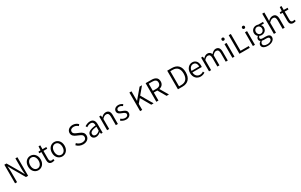

<svg xmlns="http://www.w3.org/2000/svg" viewBox="459 -3545 10250 6545"><g transform="rotate(-30 5584.0 -272.5)"><path d="M102 0H181V-401C181 -476 174 -551 170 -624H175L255 -475L530 0H616V-732H537V-335C537 -261 543 -181 549 -108H544L464 -258L187 -732H102Z M1019 13C1151 13 1267 -91 1267 -269C1267 -450 1151 -554 1019 -554C887 -554 771 -450 771 -269C771 -91 887 13 1019 13ZM1019 -55C922 -55 855 -141 855 -269C855 -398 922 -485 1019 -485C1117 -485 1184 -398 1184 -269C1184 -141 1117 -55 1019 -55Z M1561 13C1591 13 1627 3 1658 -7L1641 -69C1623 -61 1598 -54 1578 -54C1513 -54 1493 -94 1493 -160V-474H1642V-540H1493V-693H1425L1415 -540L1330 -535V-474H1412V-163C1412 -57 1448 13 1561 13Z M1958 13C2090 13 2206 -91 2206 -269C2206 -450 2090 -554 1958 -554C1826 -554 1710 -450 1710 -269C1710 -91 1826 13 1958 13ZM1958 -55C1861 -55 1794 -141 1794 -269C1794 -398 1861 -485 1958 -485C2056 -485 2123 -398 2123 -269C2123 -141 2056 -55 1958 -55Z M2784 13C2935 13 3029 -77 3029 -192C3029 -302 2963 -351 2878 -388L2772 -433C2716 -457 2650 -485 2650 -560C2650 -629 2706 -672 2792 -672C2861 -672 2916 -645 2960 -602L3005 -655C2955 -707 2880 -745 2792 -745C2662 -745 2566 -665 2566 -554C2566 -447 2647 -397 2715 -368L2821 -321C2891 -290 2946 -265 2946 -185C2946 -111 2885 -60 2785 -60C2707 -60 2633 -96 2580 -153L2531 -96C2593 -29 2680 13 2784 13Z M3290 13C3358 13 3420 -22 3472 -66H3475L3483 0H3549V-335C3549 -465 3497 -554 3366 -554C3279 -554 3203 -514 3157 -484L3189 -426C3230 -455 3288 -486 3353 -486C3446 -486 3469 -414 3468 -341C3236 -315 3133 -257 3133 -139C3133 -41 3201 13 3290 13ZM3312 -53C3257 -53 3212 -79 3212 -144C3212 -218 3277 -264 3468 -286V-128C3413 -79 3366 -53 3312 -53Z M3725 0H3807V-396C3863 -453 3904 -483 3961 -483C4036 -483 4068 -437 4068 -333V0H4150V-343C4150 -481 4098 -554 3985 -554C3911 -554 3855 -513 3803 -461H3800L3792 -540H3725Z M4469 13C4594 13 4662 -59 4662 -145C4662 -248 4575 -279 4495 -310C4433 -333 4377 -353 4377 -407C4377 -451 4410 -489 4482 -489C4532 -489 4570 -468 4606 -441L4646 -494C4605 -527 4546 -554 4482 -554C4365 -554 4298 -487 4298 -403C4298 -311 4382 -276 4458 -247C4518 -225 4584 -199 4584 -141C4584 -91 4547 -51 4472 -51C4404 -51 4356 -78 4309 -116L4269 -61C4319 -19 4392 13 4469 13Z M5024 0H5107V-236L5238 -391L5463 0H5555L5290 -456L5521 -732H5426L5109 -355H5107V-732H5024Z M5746 -383V-664H5874C5992 -664 6057 -629 6057 -530C6057 -431 5992 -383 5874 -383ZM6066 0H6159L5970 -324C6073 -347 6140 -415 6140 -530C6140 -678 6035 -732 5887 -732H5663V0H5746V-316H5883Z M6513 0H6697C6918 0 7035 -139 7035 -369C7035 -599 6918 -732 6693 -732H6513ZM6596 -69V-664H6686C6864 -664 6950 -556 6950 -369C6950 -182 6864 -69 6686 -69Z M7404 13C7478 13 7533 -12 7579 -41L7550 -97C7509 -69 7467 -53 7413 -53C7305 -53 7233 -132 7228 -252H7597C7600 -266 7601 -283 7601 -301C7601 -457 7523 -554 7388 -554C7264 -554 7147 -445 7147 -269C7147 -92 7261 13 7404 13ZM7227 -312C7238 -423 7309 -488 7389 -488C7477 -488 7529 -427 7529 -312Z M7737 0H7819V-396C7870 -454 7918 -483 7961 -483C8033 -483 8066 -437 8066 -333V0H8147V-396C8200 -454 8245 -483 8289 -483C8361 -483 8395 -437 8395 -333V0H8475V-343C8475 -481 8422 -554 8312 -554C8247 -554 8190 -511 8132 -449C8111 -513 8067 -554 7984 -554C7920 -554 7862 -513 7815 -460H7812L7804 -540H7737Z M8657 0H8739V-540H8657ZM8699 -656C8731 -656 8755 -678 8755 -713C8755 -746 8731 -768 8699 -768C8665 -768 8643 -746 8643 -713C8643 -678 8665 -656 8699 -656Z M8934 0H9341V-70H9017V-732H8934Z M9463 0H9545V-540H9463ZM9505 -656C9537 -656 9561 -678 9561 -713C9561 -746 9537 -768 9505 -768C9471 -768 9449 -746 9449 -713C9449 -678 9471 -656 9505 -656Z M9913 251C10077 251 10182 164 10182 65C10182 -23 10120 -62 9997 -62H9888C9814 -62 9791 -88 9791 -123C9791 -154 9808 -174 9828 -191C9853 -178 9884 -171 9910 -171C10020 -171 10106 -245 10106 -359C10106 -409 10087 -451 10059 -477H10173V-540H9986C9968 -547 9941 -554 9910 -554C9802 -554 9711 -478 9711 -361C9711 -296 9746 -244 9782 -215V-211C9754 -192 9722 -157 9722 -112C9722 -69 9742 -40 9770 -23V-19C9720 14 9690 59 9690 106C9690 198 9780 251 9913 251ZM9910 -228C9846 -228 9790 -280 9790 -361C9790 -444 9844 -493 9910 -493C9977 -493 10032 -444 10032 -361C10032 -280 9976 -228 9910 -228ZM9924 194C9822 194 9763 155 9763 95C9763 62 9780 27 9821 -2C9846 4 9872 6 9890 6H9989C10063 6 10102 25 10102 78C10102 136 10033 194 9924 194Z M10290 0H10372V-396C10428 -453 10469 -483 10526 -483C10601 -483 10633 -437 10633 -333V0H10715V-343C10715 -481 10663 -554 10550 -554C10476 -554 10420 -513 10369 -462L10372 -575V-796H10290Z M11057 13C11087 13 11123 3 11154 -7L11137 -69C11119 -61 11094 -54 11074 -54C11009 -54 10989 -94 10989 -160V-474H11138V-540H10989V-693H10921L10911 -540L10826 -535V-474H10908V-163C10908 -57 10944 13 11057 13Z"/></g></svg>

Font: Noto Sans KR DemiLight
Style: Regular
Weight: 350
Designer: Ryoko NISHIZUKA 西塚涼子 (kana, bopomofo & ideographs); Paul D. Hunt (Latin, Greek & Cyrillic); Sandoll Communications 산돌커뮤니
Foundry: Adobe
Version: Version 2.004;hotconv 1.0.118;makeotfexe 2.5.65603